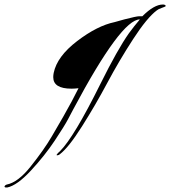

<svg xmlns="http://www.w3.org/2000/svg" viewBox="-166 -638 755 851"><path d="M465 -566Q517 -618 556 -618Q567 -618 569 -611Q566 -608 551 -603Q536 -598 529 -592Q486 -560 424 -464.5Q362 -369 309.5 -270.5Q257 -172 197.5 -78Q138 16 100 45Q95 50 90 50Q85 52 85 48Q89 41 100 32Q162 -30 279 -266Q355 -419 405 -490Q429 -523 454 -552Q371 -552 159 -154Q151 -139 135.5 -109.5Q120 -80 76.5 -14.5Q33 51 -28.5 117.5Q-90 184 -134 193Q-137 193 -139 193Q-146 193 -146 188Q-143 182 -136 180Q-86 170 -31 101Q29 26 64.5 -35Q100 -96 115 -122Q156 -194 182 -247Q165 -245 151 -245Q70 -245 70 -296Q70 -305 72 -315Q87 -388 176 -456Q265 -524 342 -540Q354 -543 385 -552Q439 -566 451 -566Q463 -566 465 -566Z"/></svg>

Font: Arizonia
Style: Regular
Weight: 400
Designer: Robert E. Leuschke
Foundry: Robert E. Leuschke
Version: Version 1.003